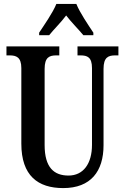

<svg xmlns="http://www.w3.org/2000/svg" viewBox="-20 -951 638 981"><path d="M180 -784V-771H231C255 -801 293 -838 318 -872C343 -839 384 -798 406 -771H457V-784C432 -822 388 -886 370 -931H268C250 -886 205 -822 180 -784ZM303 10C444 10 509 -76 509 -209V-599C509 -659 534 -668 569 -668H585V-714H376V-668H391C426 -668 450 -659 450 -603V-211C450 -115 406 -54 330 -54C256 -54 208 -95 208 -210V-599C208 -659 233 -668 268 -668H283V-714H13V-668H29C63 -668 89 -659 89 -603V-217C89 -53 174 10 303 10Z"/></svg>

Font: Noto Serif Hebrew ExtraCondensed SemiBold
Style: Regular
Weight: 600
Width: 2
Designer: Monotype Design Team
Foundry: Monotype Imaging Inc.
Version: Version 2.004